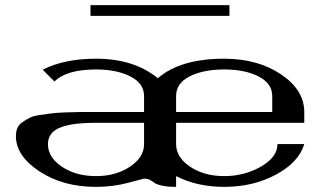

<svg xmlns="http://www.w3.org/2000/svg" viewBox="-20 -729 1290 749"><path d="M875 -709V-667H333V-709ZM542 -250H354.5Q312.5 -250 281.2 -246.6Q250 -243.2 222.7 -234.4Q195.3 -225.6 181.2 -208.5Q167 -191.4 167 -167Q167 -115.2 221.7 -78.6Q276.4 -42 354.5 -42Q431.6 -42 486.8 -78.6Q542 -115.2 542 -167ZM1042 -292V-354.5Q1042 -403.3 988.8 -430.7Q935.5 -458 854.5 -458Q773.4 -458 720.2 -431.2Q667 -404.3 667 -354.5V-292ZM1167 -250H667V-167Q667 -115.2 721.7 -78.6Q776.4 -42 854.5 -42Q933.6 -42 998 -79.1Q1062.5 -116.2 1062.5 -167H1167Q1145.5 -95.7 1056.6 -47.9Q967.8 0 854.5 0Q749 0 667 -42V0Q633.8 0 611.8 -4.9Q589.8 -9.8 582 -16.1Q574.2 -22.5 564.5 -27.3Q554.7 -32.2 542 -32.2Q540 -32.2 480.5 -16.1Q420.9 0 354.5 0Q225.6 0 133.8 -60.5Q42 -121.1 42 -198.2Q42 -215.8 47.9 -229.5Q53.7 -243.2 67.4 -252.4Q81.1 -261.7 94.7 -269Q108.4 -276.4 134.8 -280.3Q161.1 -284.2 179.7 -286.6Q198.2 -289.1 233.9 -290.5Q269.5 -292 291 -292Q312.5 -292 354.5 -292H542V-354.5Q542 -403.3 488.8 -430.7Q435.5 -458 354.5 -458Q240.2 -458 192.4 -411.1L146.5 -457Q230.5 -500 354.5 -500Q502.9 -500 595.7 -423.8Q683.6 -500 854.5 -500Q985.4 -500 1076.2 -439Q1167 -377.9 1167 -292Z"/></svg>

Font: okolaks
Style: Bold
Weight: 600
Width: 8
Version: Version 000.6.0